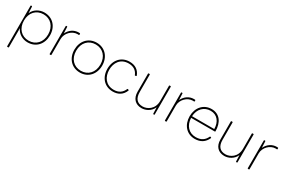

<svg xmlns="http://www.w3.org/2000/svg" viewBox="85 -1571 4191 2859"><g transform="rotate(30 2180.5 -142.0)"><path d="M110 218C115 218 118 216 118 210V-117C149 -40 231 10 319 10C466 10 560 -98 560 -246C560 -394 466 -502 319 -502C231 -502 148 -451 118 -374L113 -484C113 -490 110 -492 105 -492H96C91 -492 88 -489 88 -484V210C88 215 91 218 96 218ZM321 -20C198 -20 113 -110 113 -246C113 -382 198 -472 321 -472C444 -472 529 -382 529 -246C529 -110 444 -20 321 -20Z M715 0C720 0 723 -2 723 -8V-280C723 -380 811 -469 906 -469C916 -469 921 -469 927 -468C932 -467 935 -470 935 -476V-490C935 -495 933 -497 928 -498C923 -499 918 -499 909 -499C827 -499 760 -451 723 -375L718 -484C718 -490 715 -492 710 -492H701C696 -492 693 -489 693 -484V-8C693 -3 696 0 701 0Z M1219 10C1363 10 1458 -99 1458 -246C1458 -393 1363 -502 1219 -502C1075 -502 980 -393 980 -246C980 -99 1075 10 1219 10ZM1219 -20C1096 -20 1011 -110 1011 -246C1011 -382 1096 -472 1219 -472C1342 -472 1427 -382 1427 -246C1427 -110 1342 -20 1219 -20Z M1785 10C1878 10 1948 -33 1982 -119C1984 -124 1983 -128 1978 -130L1965 -135C1960 -137 1957 -135 1955 -131C1926 -61 1871 -20 1785 -20C1646 -20 1579 -126 1579 -246C1579 -365 1644 -472 1785 -472C1867 -472 1922 -436 1950 -367C1952 -362 1954 -360 1960 -362L1973 -366C1979 -368 1980 -371 1978 -376C1946 -458 1880 -502 1785 -502C1642 -502 1548 -395 1548 -246C1548 -97 1641 10 1785 10Z M2279 10C2352 10 2436 -32 2470 -115L2474 -8C2474 -2 2477 0 2482 0H2491C2496 0 2499 -3 2499 -8V-484C2499 -489 2496 -492 2491 -492H2477C2472 -492 2469 -489 2469 -484V-222C2469 -81 2361 -20 2282 -20C2184 -20 2138 -79 2138 -187V-484C2138 -489 2135 -492 2130 -492H2116C2111 -492 2108 -489 2108 -484V-173C2108 -59 2173 10 2279 10Z M2697 0C2702 0 2705 -2 2705 -8V-280C2705 -380 2793 -469 2888 -469C2898 -469 2903 -469 2909 -468C2914 -467 2917 -470 2917 -476V-490C2917 -495 2915 -497 2910 -498C2905 -499 2900 -499 2891 -499C2809 -499 2742 -451 2705 -375L2700 -484C2700 -490 2697 -492 2692 -492H2683C2678 -492 2675 -489 2675 -484V-8C2675 -3 2678 0 2683 0Z M3194 10C3293 10 3361 -34 3400 -121C3402 -125 3400 -129 3395 -131L3384 -135C3380 -137 3376 -136 3374 -131C3341 -61 3287 -20 3194 -20C3077 -20 2998 -105 2993 -235H3400C3405 -235 3408 -238 3408 -243C3407 -394 3334 -502 3195 -502C3056 -502 2962 -393 2962 -246C2962 -99 3053 10 3194 10ZM3195 -472C3308 -472 3374 -384 3375 -263H2993C3000 -390 3082 -472 3195 -472Z M3703 10C3776 10 3860 -32 3894 -115L3898 -8C3898 -2 3901 0 3906 0H3915C3920 0 3923 -3 3923 -8V-484C3923 -489 3920 -492 3915 -492H3901C3896 -492 3893 -489 3893 -484V-222C3893 -81 3785 -20 3706 -20C3608 -20 3562 -79 3562 -187V-484C3562 -489 3559 -492 3554 -492H3540C3535 -492 3532 -489 3532 -484V-173C3532 -59 3597 10 3703 10Z M4121 0C4126 0 4129 -2 4129 -8V-280C4129 -380 4217 -469 4312 -469C4322 -469 4327 -469 4333 -468C4338 -467 4341 -470 4341 -476V-490C4341 -495 4339 -497 4334 -498C4329 -499 4324 -499 4315 -499C4233 -499 4166 -451 4129 -375L4124 -484C4124 -490 4121 -492 4116 -492H4107C4102 -492 4099 -489 4099 -484V-8C4099 -3 4102 0 4107 0Z"/></g></svg>

Font: LINE Seed Sans TH Thin
Style: Regular
Weight: 250
Designer: Dalton Maag Ltd | Thai characters by Cadson Demak Co.,Ltd.
Foundry: Dalton Maag Ltd
Version: Version 1.003